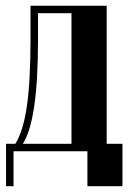

<svg xmlns="http://www.w3.org/2000/svg" viewBox="-20 -515 445 666"><path d="M26.9 130.9H1V-16.1H33.2Q60.5 -59.6 73.2 -146.5Q85.9 -233.4 85.9 -383.8V-495.1H350.1V-16.1H404.8V130.9H283.2V9.8H26.9ZM59.1 -16.1H228V-469.2H111.8V-373Q111.8 -97.7 59.1 -16.1Z"/></svg>

Font: Moniqa Black Heading
Style: Regular
Weight: 900
Designer: Rajesh Rajput
Foundry: Rajesh Rajput
Version: Version 1.000